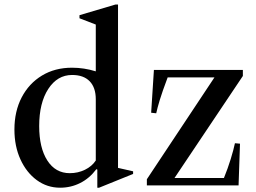

<svg xmlns="http://www.w3.org/2000/svg" viewBox="-20 -842 1164 872"><path d="M253 10.5Q194 10.5 147 -24Q100 -58.5 72.8 -118.2Q45.5 -178 45.5 -253.5Q45.5 -336.5 78.5 -399.8Q111.5 -463 170.5 -498.8Q229.5 -534.5 307 -534.5Q362 -534.5 415 -518V-730.5L341 -759V-773L504.5 -821.5H516V-79.5L584.5 -64V-52L430 10.5H422V-72L417.5 -73.5Q386.5 -32 344.2 -10.8Q302 10.5 253 10.5ZM297 -55.5Q334 -55.5 365.8 -71Q397.5 -86.5 415 -113V-391Q415 -444.5 387.2 -473Q359.5 -501.5 307.5 -501.5Q240.5 -501.5 199.2 -438Q158 -374.5 158 -269.5Q158 -170.5 195 -113Q232 -55.5 297 -55.5ZM647 0V-28L954 -490.5H741.5Q716.5 -424 705.5 -387.5Q694.5 -351 689.5 -327.5L666.5 -330L679 -524.5H1083V-497L772.5 -33.5H997Q1014.5 -76.5 1027.8 -119.5Q1041 -162.5 1047 -191.5L1070 -189.5L1063.5 0Z"/></svg>

Font: Libre Caslon Text
Style: Regular
Weight: 400
Designer: Pablo Impallari, Rodrigo Fuenzalida, Katja Schimmel
Foundry: Pablo Impallari, Rodrigo Fuenzalida
Version: Version 2.000